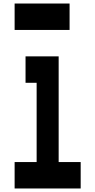

<svg xmlns="http://www.w3.org/2000/svg" viewBox="-20 -1050 540 1090"><path d="M63 -880V-1030H375V-880ZM63 20V-130H188V-580H125V-730H313V-130H438V20Z"/></svg>

Font: 2P VHS
Style: Regular
Weight: 400
Designer: CodeMan38
Foundry: CodeMan38
Version: Version 3.000